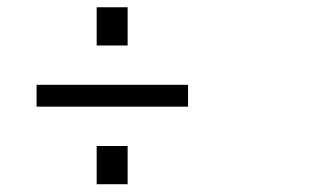

<svg xmlns="http://www.w3.org/2000/svg" viewBox="-20 -582 852 515"><path d="M239.3 -87.9V-190.4H322.3V-87.9ZM239.3 -460V-562.5H322.3V-460ZM484.4 -354.5V-295.9H78.1V-354.5Z"/></svg>

Font: Lohit Devanagari
Style: Regular
Weight: 400
Version: 2.95.4